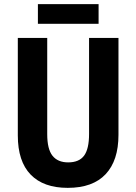

<svg xmlns="http://www.w3.org/2000/svg" viewBox="-20 -897 658 927"><path d="M552 -246Q552 -122 490 -56Q428 10 307 10Q190 10 128 -54Q66 -118 66 -243V-714H208V-249Q208 -177 233.5 -145Q259 -113 309 -113Q362 -113 386 -145.5Q410 -178 410 -250V-714H552ZM456 -877V-782H163V-877Z"/></svg>

Font: Noto Sans Khmer UI Condensed
Style: Bold
Weight: 700
Width: 3
Designer: Danh Hong and the Monotype Design Team
Foundry: Monotype Imaging Inc.
Version: Version 2.002; ttfautohint (v1.8.4.7-5d5b)